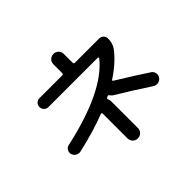

<svg xmlns="http://www.w3.org/2000/svg" viewBox="-182 -1052 1365 1365"><g transform="rotate(-45 500.0 -370.0)"><path d="M896.5 -211.9Q913.1 -201.2 917 -181.2Q920.9 -161.1 909.2 -144Q897.5 -127 877 -123Q856.4 -119.1 838.9 -129.9Q705.1 -217.8 588.9 -287.1Q579.1 -293.9 572.3 -304.7Q566.4 -314.5 556.6 -309.6Q555.7 -309.6 552.7 -307.6Q549.8 -305.7 548.8 -305.7Q539.1 -299.8 543.9 -291Q549.8 -280.3 549.8 -267.6V2Q549.8 24.4 534.7 39.6Q519.5 54.7 497.6 54.7Q475.6 54.7 460.4 39.6Q445.3 24.4 445.3 2V-248Q445.3 -252 442.4 -253.9Q439.5 -255.9 434.6 -254.9Q316.4 -208 142.6 -168Q124 -164.1 106.4 -173.8Q88.9 -183.6 83 -204.1Q78.1 -222.7 87.9 -239.3Q97.7 -255.9 117.2 -259.8Q558.6 -357.4 706.1 -543Q708 -545.9 706.5 -549.3Q705.1 -552.7 701.2 -552.7H205.1Q186.5 -552.7 173.3 -565.9Q160.2 -579.1 160.2 -598.1Q160.2 -617.2 172.9 -629.9Q185.5 -642.6 205.1 -642.6H433.6Q444.3 -642.6 445.3 -654.3V-743.2Q445.3 -765.6 460.4 -780.3Q475.6 -794.9 497.6 -794.9Q519.5 -794.9 534.7 -779.8Q549.8 -764.6 549.8 -743.2V-654.3Q549.8 -643.6 560.5 -642.6H804.7Q823.2 -642.6 836.4 -629.9Q849.6 -617.2 849.6 -597.7Q849.6 -547.9 825.2 -515.6Q764.6 -436.5 664.1 -371.1Q655.3 -364.3 663.1 -359.4Q804.7 -272.5 896.5 -211.9Z"/></g></svg>

Font: Rounded-X Mgen+ 2m medium
Style: Regular
Weight: 500
Designer: [Source Han Sans]
Ryoko NISHIZUKA  (kana & ideographs); Paul D. Hunt (Latin, Greek & Cyrillic); Wenlong ZHANG  (bopomofo
Version: Version 1.059.20150602